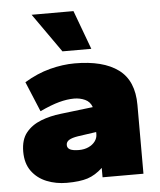

<svg xmlns="http://www.w3.org/2000/svg" viewBox="-51 -741 663 795"><g transform="rotate(-5 280.0 -343.0)"><path d="M195 10Q150 10 111.5 -5.5Q73 -21 49.5 -53Q26 -85 26 -134Q26 -184 49.5 -213Q73 -242 111.5 -257Q150 -272 195 -277L329 -293Q321 -316 300 -325.5Q279 -335 255 -335Q226 -335 192.5 -326Q159 -317 112 -295L60 -420Q113 -452 166.5 -466Q220 -480 270 -480Q388 -480 451 -433.5Q514 -387 514 -286V0H344V-39Q314 -11 281.5 -0.5Q249 10 195 10ZM257 -121Q279 -121 296.5 -129Q314 -137 324 -150.5Q334 -164 334 -180V-189L257 -178Q232 -174 220 -166.5Q208 -159 208 -146Q208 -133 220 -127Q232 -121 257 -121ZM224 -534 110 -696H284L344 -534Z"/></g></svg>

Font: Gantari Black
Style: Regular
Weight: 900
Version: Version 1.000